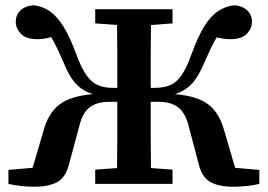

<svg xmlns="http://www.w3.org/2000/svg" viewBox="-20 -699 1018 730"><path d="M735 -77 696 -225Q683 -272 656 -292Q629 -312 582 -312H553Q553 -241 553 -180Q553 -119 554 -60L636 -54V0H342V-54L425 -60Q426 -122 426 -185Q426 -248 426 -312H396Q350 -312 322.5 -292Q295 -272 283 -225L243 -77Q231 -26 199 -7.5Q167 11 110 11Q85 11 58.5 8Q32 5 12 0V-53L104 -61L144 -197Q162 -267 204.5 -300.5Q247 -334 333 -341Q295 -353 269.5 -379.5Q244 -406 221 -463Q208 -493 197 -516Q186 -539 174 -558Q148 -550 122 -550Q79 -550 59.5 -570.5Q40 -591 40 -616Q40 -643 58.5 -660Q77 -677 108 -679Q142 -675 169 -656.5Q196 -638 221 -598.5Q246 -559 271 -490Q290 -439 309.5 -412Q329 -385 353 -375Q377 -365 409 -365H426Q426 -430 426 -488.5Q426 -547 425 -604L342 -610V-664H636V-610L554 -604Q553 -543 553 -481.5Q553 -420 553 -365H569Q602 -365 626.5 -375Q651 -385 670 -412.5Q689 -440 707 -490Q732 -559 756.5 -598.5Q781 -638 809 -656.5Q837 -675 870 -679Q901 -677 919.5 -660Q938 -643 938 -616Q938 -591 918.5 -570.5Q899 -550 855 -550Q842 -550 829 -552Q816 -554 804 -557Q792 -538 781.5 -515.5Q771 -493 758 -463Q734 -406 708.5 -379.5Q683 -353 645 -341Q732 -334 774 -300.5Q816 -267 834 -197L874 -61L966 -53V0Q946 5 920 8Q894 11 869 11Q811 11 779 -7.5Q747 -26 735 -77Z"/></svg>

Font: Source Serif 4 SmText Semibold
Style: Regular
Weight: 600
Designer: Frank Grießhammer
Foundry: Adobe
Version: Version 4.005;hotconv 1.1.0;makeotfexe 2.6.0